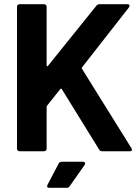

<svg xmlns="http://www.w3.org/2000/svg" viewBox="-20 -720 666 914"><path d="M61 -12V-688Q61 -693 64.5 -696.5Q68 -700 73 -700H190Q195 -700 198.5 -696.5Q202 -693 202 -688V-408Q202 -405 204 -404.5Q206 -404 208 -406L439 -693Q445 -700 454 -700H586Q594 -700 596 -695.5Q598 -691 594 -685L371 -400Q368 -396 370 -393L606 -14Q608 -8 608 -7Q608 0 598 0H466Q456 0 452 -8L274 -296Q273 -298 271 -298Q269 -298 267 -296L204 -217Q202 -213 202 -211V-12Q202 -7 198.5 -3.5Q195 0 190 0H73Q68 0 64.5 -3.5Q61 -7 61 -12ZM206 160 259 59Q263 50 274 50H375Q382 50 384.5 54.5Q387 59 383 65L312 166Q307 174 298 174H214Q207 174 205 170Q203 166 206 160Z"/></svg>

Font: Amber EN
Style: Bold
Weight: 700
Designer: Jeremy Tribby
Foundry: Tribby Type
Version: Version 1.408 November 24, 2021